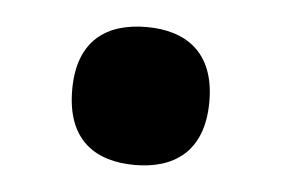

<svg xmlns="http://www.w3.org/2000/svg" viewBox="-29 -207 368 251"><g transform="rotate(5 155.0 -81.5)"><path d="M155 9C205 9 245 -15 245 -82C245 -148 205 -172 155 -172C104 -172 65 -148 65 -82C65 -15 104 9 155 9Z"/></g></svg>

Font: Noto Serif Sinhala SemiCondensed Black
Style: Regular
Weight: 900
Width: 4
Designer: Jelle Bosma - Monotype Design Team
Foundry: Monotype Imaging Inc.
Version: Version 2.007